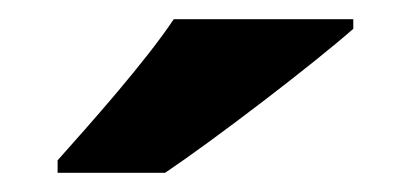

<svg xmlns="http://www.w3.org/2000/svg" viewBox="-20 -786 428 200"><path d="M348 -756V-766H161C131 -721 73 -656 40 -619V-606H152C204 -641 306 -719 348 -756Z"/></svg>

Font: Noto Sans Arabic UI XBd
Style: Regular
Weight: 800
Designer: Monotype Design Team, Nadine Chahine and Nizar Qandah
Foundry: Monotype Imaging Inc.
Version: Version 2.010